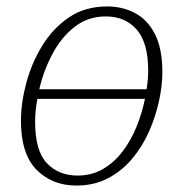

<svg xmlns="http://www.w3.org/2000/svg" viewBox="-20 -566 569 596"><path d="M217 10Q142 10 93.5 -39Q45 -88 45 -191Q45 -246 61.5 -308Q78 -370 111 -424Q144 -478 194 -512Q244 -546 313 -546Q360 -546 399 -525.5Q438 -505 461 -460Q484 -415 484 -342Q484 -300 473.5 -252Q463 -204 442.5 -157.5Q422 -111 390 -73Q358 -35 315 -12.5Q272 10 217 10ZM308 -515Q253 -515 211.5 -482.5Q170 -450 142.5 -398Q115 -346 102 -289H435Q440 -319 440 -347Q440 -433 404.5 -474Q369 -515 308 -515ZM221 -21Q265 -21 300 -41.5Q335 -62 361 -96.5Q387 -131 404 -173Q421 -215 430 -259H96Q89 -222 89 -188Q89 -98 125.5 -59.5Q162 -21 221 -21Z"/></svg>

Font: Noto Serif ExtraLight
Style: Italic
Weight: 200
Italic angle: -12°
Designer: Monotype Design Team
Foundry: Monotype Imaging Inc.
Version: Version 2.014; ttfautohint (v1.8.4.7-5d5b)